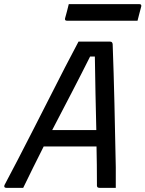

<svg xmlns="http://www.w3.org/2000/svg" viewBox="-53 -907 702 927"><path d="M59 0H-22Q-29 0 -31.5 -4Q-34 -8 -31 -14Q-3 -66 32.5 -135Q68 -204 107.5 -281Q147 -358 186 -435Q225 -512 261 -582Q297 -652 326 -706H479Q490 -706 491 -693Q496 -557 499.5 -408Q503 -259 506 -100V0H428Q420 0 417 -4Q414 -8 415 -23Q415 -67 414.5 -111.5Q414 -156 413 -200H158Q131 -147 106 -96Q81 -45 59 0ZM382 -634Q342 -554 294.5 -462.5Q247 -371 199 -279H412Q410 -369 408 -458Q406 -547 405 -634ZM279 -887H620Q631 -887 629 -876Q624 -859 620 -842Q616 -825 611 -807H270Q259 -807 261 -818Q266 -836 270.5 -853Q275 -870 279 -887Z"/></svg>

Font: Recursive Mn Lnr St
Style: Italic
Weight: 400
Italic angle: -15°
Monospace: yes
Version: Version 1.079;hotconv 1.0.112;makeotfexe 2.5.65598; ttfautoh